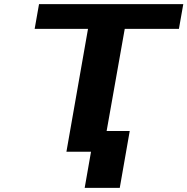

<svg xmlns="http://www.w3.org/2000/svg" viewBox="-20 -731 903 925"><path d="M842 -592 863 -711H168L147 -592H404L300 0H476L581 -592ZM557 174 605 -100H436L388 174Z"/></svg>

Font: Asimov
Style: XWidIt
Weight: 500
Designer: Google
Version: Version 2.000980; 2014